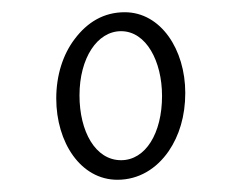

<svg xmlns="http://www.w3.org/2000/svg" viewBox="-20 -576 395 314"><path d="M172 -282C207 -282 236 -300 256 -329C273 -354 283 -386 283 -424C283 -495 243 -556 184 -556C150 -556 123 -540 102 -512C83 -487 72 -453 72 -415C72 -343 112 -282 172 -282ZM178 -314C136 -314 110 -361 110 -420C110 -481 139 -525 178 -525C219 -525 245 -476 245 -419C245 -358 218 -314 178 -314Z"/></svg>

Font: Noto Serif Devanagari ExtraCondensed Light
Style: Regular
Weight: 300
Width: 2
Designer: Universal Thirst, Indian Type Foundry and the Monotype Design Team
Foundry: Monotype Imaging Inc.
Version: Version 2.004